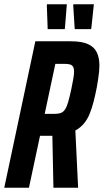

<svg xmlns="http://www.w3.org/2000/svg" viewBox="-27 -882 487 902"><path d="M-7 0 139 -688H306Q357 -688 386 -675Q415 -662 427.5 -636.5Q440 -611 440 -575Q440 -561 438.5 -544.5Q437 -528 434 -510Q431 -492 428 -473Q421 -437 413 -405.5Q405 -374 394.5 -348Q384 -322 367.5 -302Q351 -282 327 -269L340 0H224L219 -244Q217 -244 214.5 -244Q212 -244 209 -244H161L109 0ZM183 -347H228Q247 -347 259 -351.5Q271 -356 279 -368.5Q287 -381 293.5 -403.5Q300 -426 308 -463Q314 -492 317.5 -512.5Q321 -533 321 -546Q321 -560 316.5 -568Q312 -576 302.5 -579Q293 -582 277 -582H233ZM277 -745H197L193 -857L194 -862H287L278 -749ZM400 -745H324L317 -857L318 -862H414L402 -749Z"/></svg>

Font: Saira ExtraCondensed
Style: Bold Italic
Weight: 700
Width: 2
Italic angle: -12°
Designer: Hector Gatti with collaboration of the Omnibus-Type team
Foundry: Omnibus-Type
Version: Version 1.101